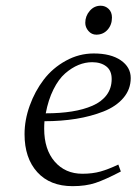

<svg xmlns="http://www.w3.org/2000/svg" viewBox="-20 -637 473 664"><path d="M64.9 -172.9Q64.9 -222.2 82.8 -271.7Q100.6 -321.3 131.3 -361.6Q162.1 -401.9 207.8 -427Q253.4 -452.1 304.2 -452.1Q363.3 -452.1 397.7 -428.5Q432.1 -404.8 432.1 -367.2Q432.1 -328.1 406.7 -298.3Q381.3 -268.6 337.9 -251.5Q294.4 -234.4 243.2 -226.1Q191.9 -217.8 133.8 -217.8Q132.8 -205.6 132.8 -191.9Q132.8 -120.1 169.2 -78.1Q205.6 -36.1 265.1 -36.1Q299.8 -36.1 327.6 -43.9Q355.5 -51.8 389.2 -67.9L397.9 -43.9Q343.8 -15.6 310.1 -4.4Q276.4 6.8 231 6.8Q152.8 6.8 108.9 -41.7Q64.9 -90.3 64.9 -172.9ZM138.2 -245.1Q188 -245.1 228.3 -251.5Q268.6 -257.8 300 -271.5Q331.5 -285.2 348.9 -308.6Q366.2 -332 366.2 -363.8Q366.2 -393.1 347.4 -407.5Q328.6 -421.9 298.8 -421.9Q274.9 -421.9 251.5 -412.4Q228 -402.8 205.3 -383.1Q182.6 -363.3 164.8 -327.6Q147 -292 138.2 -245.1ZM274.9 -558.1Q274.9 -581.5 290.3 -599.4Q305.7 -617.2 328.1 -617.2Q344.2 -617.2 355.7 -606.2Q367.2 -595.2 367.2 -576.2Q367.2 -551.3 352.1 -534.2Q336.9 -517.1 313 -517.1Q296.9 -517.1 285.9 -529.8Q274.9 -542.5 274.9 -558.1Z"/></svg>

Font: Dehuti
Style: Italic
Weight: 400
Version: Version 1.2